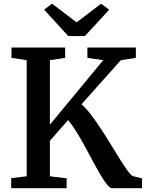

<svg xmlns="http://www.w3.org/2000/svg" viewBox="-20 -994 770 1014"><path d="M39 0V-53L121 -63V-676L40.5 -688.5V-743H324V-688.5L243.5 -676V-335.5L525 -676L441.5 -688.5V-743H697.5V-688.5L618 -676L410.5 -443.5Q435 -422 461.5 -387Q488 -352 515.2 -310.5Q542.5 -269 568 -226.8Q593.5 -184.5 616 -148.8Q638.5 -113 655.8 -90Q673 -67 683 -63.5L730 -52V0H572Q561 0 545.2 -19.5Q529.5 -39 510.5 -71Q491.5 -103 470.5 -142.5Q449.5 -182 427.5 -222.5Q405.5 -263 383 -299Q360.5 -335 339.5 -360L243.5 -250.5V-63L332 -52V0ZM340.5 -803.5 213 -943 255 -974.5 384.5 -876 514 -974.5 556.5 -942.5 428.5 -803.5Z"/></svg>

Font: Merriweather 20pt SemiBold
Style: Regular
Weight: 600
Version: Version 2.100